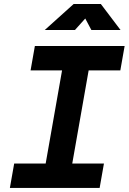

<svg xmlns="http://www.w3.org/2000/svg" viewBox="-20 -918 629 938"><path d="M28.3 0 49.3 -119.1H203.1L283.2 -574.2H129.4L150.4 -693.4H588.9L567.9 -574.2H413.1L333 -119.1H487.8L466.8 0ZM198.7 -771.5 339.8 -898.4H472.7L568.8 -771.5H426.3L396.5 -827.6L346.2 -771.5Z"/></svg>

Font: CaskaydiaCove NFP
Style: Bold Italic
Weight: 700
Italic angle: -10°
Designer: Aaron Bell
Foundry: Saja Typeworks
Version: Version 2111.001; VTT 6.35;Nerd Fonts 3.1.1